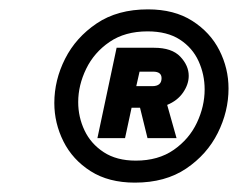

<svg xmlns="http://www.w3.org/2000/svg" viewBox="-20 -775 508 410"><path d="M268 -385Q212 -385 173.5 -409.5Q135 -434 115.5 -473Q96 -512 96 -555Q96 -604 119 -649.5Q142 -695 186.5 -725Q231 -755 296 -755Q352 -755 390.5 -730.5Q429 -706 448.5 -667.5Q468 -629 468 -586Q468 -537 445 -491Q422 -445 377.5 -415Q333 -385 268 -385ZM270 -432Q318 -432 351 -455Q384 -478 400.5 -513Q417 -548 417 -584Q417 -616 404 -644.5Q391 -673 364 -690.5Q337 -708 295 -708Q247 -708 214 -685.5Q181 -663 164 -628Q147 -593 147 -557Q147 -525 160.5 -496.5Q174 -468 201.5 -450Q229 -432 270 -432ZM188 -480 229 -673H309Q347 -673 365 -654Q383 -635 383 -613Q383 -595 371 -577.5Q359 -560 337 -551L357 -480H295L279 -545H261L247 -480ZM307 -622H278L271 -591H305Q325 -591 325 -608Q325 -622 307 -622Z"/></svg>

Font: Be Vietnam Pro Black
Style: Italic
Weight: 900
Italic angle: -12°
Designer: Lam Bao, Tony Le, Vietanh Nguyen
Foundry: Yellow Type Foundry
Version: Version 1.002; ttfautohint (v1.8.3)